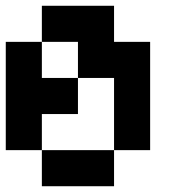

<svg xmlns="http://www.w3.org/2000/svg" viewBox="-20 -645 665 665"><path d="M500 -125H375V-375H250V-500H125V-625H375V-500H500ZM125 -125H0V-500H125V-375H250V-250H125ZM375 -125V0H125V-125Z"/></svg>

Font: Tiny5
Style: Regular
Weight: 400
Designer: Stefan Schmidt
Foundry: Made with Bits'n'Picas by Kreative Software
Version: Version 1.002; ttfautohint (v1.8.4.7-5d5b)